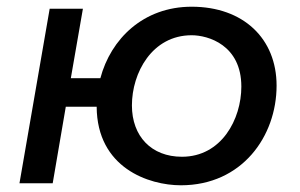

<svg xmlns="http://www.w3.org/2000/svg" viewBox="-20 -546 893 572"><path d="M519 6C701 6 804 -140 804 -291C804 -431 705 -526 551 -526C407 -526 310 -430 279 -313H191L227 -520H128L38 0H137L176 -228H268C269 -46 423 6 519 6ZM522 -79C431 -79 373 -140 373 -232C373 -329 433 -441 551 -441C600 -441 699 -412 699 -288C699 -191 640 -79 522 -79Z"/></svg>

Font: Fixel Display Medium
Style: Italic
Weight: 500
Italic angle: -10°
Designer: AlfaBravo + MacPaw
Foundry: Kyrylo Tkachov, Marchela Mozhyna, Serhii Makarenko, Maria Weinstein, Zakhar Kryvoshyya
Version: Version 1.210;Glyphs 3.2 (3217)